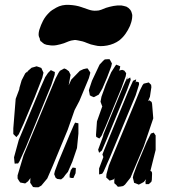

<svg xmlns="http://www.w3.org/2000/svg" viewBox="-20 -787 714 808"><path d="M431 -462 411 -415 403 -401 395 -388 394 -389V-388L375 -378L365 -382L358 -386L357 -392L354 -407L357 -417L367 -447L399 -515L414 -531L421 -537L436 -538H441L444 -533L451 -520L448 -507ZM491 -416 425 -256 407 -215 398 -204 385 -211 384 -219 388 -276 411 -341 410 -340 407 -348 403 -359 407 -380 425 -430 448 -483 464 -508 469 -515 486 -508 484 -497 481 -490 494 -493 503 -490 511 -479 509 -466ZM158 -460 126 -378 80 -268 59 -222 49 -210 43 -216 36 -223V-231V-247L46 -371L61 -411L62 -418L71 -449L86 -478L93 -485V-481L97 -488L113 -502L124 -505L134 -508L146 -504L154 -501L157 -494L163 -481ZM354 -458 314 -362 294 -324 265 -241 202 -89 179 -36 154 -6 142 1H128L119 0L115 -6L107 -18L108 -37L109 -39L98 -24L86 -15L70 -18L65 -19L60 -26L54 -36V-49L79 -133L183 -383L214 -457L226 -480L232 -489L245 -496L250 -499L258 -496L270 -487L277 -472L269 -428L280 -452L316 -489L331 -496L344 -499H349L352 -494L360 -482L359 -476ZM196 -429 89 -168 62 -108 56 -99H48L42 -98L41 -104L39 -125L59 -198L152 -421L170 -462L182 -480L194 -492L204 -487L211 -484L210 -472ZM515 -409 430 -203 409 -154 397 -144 393 -157 415 -217 416 -220 412 -213 414 -218 418 -228 435 -270 497 -420 512 -454 518 -463 515 -455 510 -443 515 -453 528 -461 530 -451ZM551 -386 443 -126 416 -65 410 -56 402 -54 397 -53V-59V-78L415 -126L411 -137L418 -155L436 -199L519 -401L540 -447L553 -453L551 -441L550 -439L555 -444L565 -440V-431ZM625 -289 585 -171 529 -39 506 -10 498 -4 487 -2 476 -1 469 -9 461 -16V-31L464 -38L460 -33L449 -29L441 -27L435 -33L427 -40L428 -54L438 -90L455 -132L544 -346L569 -407L580 -429L585 -435L606 -440L616 -430L617 -420L611 -380L603 -361L608 -365L618 -358L620 -350ZM310 -225 304 -164 285 -108 266 -64 255 -51 250 -44 246 -39 237 -32 221 -34 214 -39 208 -54 211 -67 226 -107 273 -220 290 -259 296 -271 310 -268V-257ZM606 -12H593L592 -23L595 -33L585 -21L572 -14L564 -10L557 -13L544 -18L543 -24L539 -40L542 -53L556 -91L597 -189L615 -225L627 -229L635 -217V-156L613 -68V-67V-68L619 -64L620 -56L619 -30L617 -22ZM273 -53 278 -71 286 -82 299 -80V-74L298 -58L289 -38H281L273 -40ZM308 -617Q304 -618 299 -618.5Q294 -619 290 -618Q279 -617 269 -613Q259 -609 249 -605Q234 -600 218 -597Q202 -594 186 -597Q182 -597 176 -598.5Q170 -600 166 -602Q164 -603 161.5 -605.5Q159 -608 157 -609Q156 -611 153.5 -612Q151 -613 150 -615Q149 -617 148 -620Q147 -623 147 -626Q146 -628 144.5 -631Q143 -634 143 -636Q142 -642 143 -649.5Q144 -657 146 -663Q152 -682 161 -699.5Q170 -717 184 -731Q191 -739 199.5 -744.5Q208 -750 217 -755Q240 -768 270.5 -766.5Q301 -765 323 -757Q338 -752 353.5 -746.5Q369 -741 385 -742Q396 -742 406 -746Q416 -750 426 -754Q442 -759 458 -762Q474 -765 491 -764Q495 -763 501 -762Q507 -761 512 -759Q532 -749 536 -727Q537 -723 536.5 -719Q536 -715 536 -711Q535 -703 532.5 -694Q530 -685 527 -678Q519 -660 508 -644.5Q497 -629 482 -617Q460 -601 431 -595.5Q402 -590 380 -596Q362 -599 345 -606.5Q328 -614 308 -617Z"/></svg>

Font: Rubik Marker Hatch
Style: Regular
Weight: 400
Designer: Hubert and Fischer, NaN
Foundry: Hubert & Fischer, NaN
Version: Version 2.200